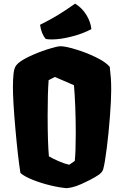

<svg xmlns="http://www.w3.org/2000/svg" viewBox="-20 -1006 670 1037"><path d="M580.6 -517.6Q580.6 -465.3 573.7 -376Q566.9 -286.6 556.6 -205.6Q546.4 -124.5 537.6 -92.8Q533.2 -76.2 514.6 -63Q496.1 -49.8 463.9 -33.2Q460.4 -31.7 458 -30.5Q455.6 -29.3 453.6 -28.3Q418.5 -10.3 392.6 -1.2Q366.7 7.8 341.3 10.3Q304.7 7.8 253.4 -4.4Q202.1 -16.6 156.5 -34.9Q110.8 -53.2 90.3 -71.8Q76.2 -161.6 63 -311.8Q49.8 -461.9 49.8 -533.7Q49.8 -575.2 53 -606.7Q56.2 -638.2 67.4 -652.8Q84 -674.8 133.5 -698.7Q183.1 -722.7 235.8 -739.5Q288.6 -756.3 306.6 -756.3Q332 -756.3 388.4 -739.5Q444.8 -722.7 498 -696.8Q551.3 -670.9 572.8 -645Q577.1 -606.4 578.9 -582Q580.6 -557.6 580.6 -517.6ZM237.3 -383.8Q237.3 -238.8 244.1 -161.6Q266.6 -148.4 298.3 -134.8Q330.1 -121.1 354 -116.2L383.8 -136.7Q389.2 -186.5 389.2 -286.1Q389.2 -357.4 386.5 -428.2Q383.8 -499 379.4 -545.9L276.4 -590.3L242.7 -573.2Q237.3 -504.9 237.3 -383.8ZM227.5 -795.4Q243.2 -793 259.3 -793Q306.6 -793 367.2 -808.6Q427.7 -824.2 473.6 -848.6Q469.7 -887.7 446.5 -925.5Q423.3 -963.4 385.7 -986.3Q331.5 -948.2 292.7 -924.6Q253.9 -900.9 196.3 -872.1Q203.6 -821.8 227.5 -795.4Z"/></svg>

Font: Fruktur
Style: Regular
Weight: 400
Designer: Viktoriya Grabowska
Foundry: Viktoriya Grabowska
Version: Version 1.004; ttfautohint (v1.4.1)